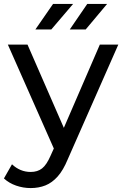

<svg xmlns="http://www.w3.org/2000/svg" viewBox="-36 -757 627 977"><path d="M120 200Q82 200 46 187.5Q10 175 -16 151L25 79Q45 98 69 108Q93 118 120 118Q155 118 178 100Q201 82 221 36L254 -37L264 -49L472 -530H566L309 53Q286 109 257.5 141Q229 173 195 186.5Q161 200 120 200ZM246 17 4 -530H104L310 -58ZM319 -607 408 -737H509L400 -607ZM144 -607 234 -737H336L225 -607Z"/></svg>

Font: MOST Montserrat Medium
Style: Regular
Weight: 500
Designer: Julieta Ulanovsky
Foundry: Julieta Ulanovsky
Version: Version 8.000;March 11, 2024;FontCreator 15.0.0.2926 64-bit